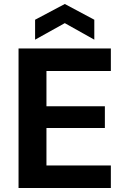

<svg xmlns="http://www.w3.org/2000/svg" viewBox="-20 -943 632 963"><path d="M73 0V-700H536V-587H213V-410H506V-301H213V-113H536V0ZM156 -744V-844L305 -923L453 -844V-744L305 -827Z"/></svg>

Font: DM Sans 10pt ExtraBold
Style: Regular
Weight: 800
Version: Version 4.004;gftools[0.9.30]